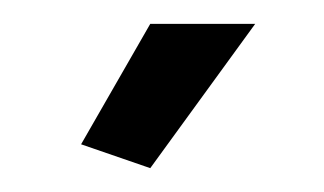

<svg xmlns="http://www.w3.org/2000/svg" viewBox="-20 -750 272 161"><path d="M106 -609 48 -629 106 -730H194Z"/></svg>

Font: Raleway-v4020 Medium
Style: Regular
Weight: 500
Designer: Matt McInerney, Pablo Impallari, Rodrigo Fuenzalida
Foundry: Matt McInerney, Pablo Impallari, Rodrigo Fuenzalida
Version: Version 4.020;PS 004.020;hotconv 1.0.88;makeotf.lib2.5.64775